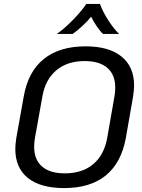

<svg xmlns="http://www.w3.org/2000/svg" viewBox="-20 -947 721 978"><path d="M58 -188Q58 -211 63 -244L101 -456Q123 -582 203 -646.5Q283 -711 416 -711Q535 -711 599 -659Q663 -607 663 -512Q663 -489 658 -456L621 -244Q598 -118 519 -53.5Q440 11 307 11Q186 11 122 -40.5Q58 -92 58 -188ZM526 -244 563 -456Q567 -477 567 -501Q567 -566 527 -601Q487 -636 411 -636Q323 -636 267 -589Q211 -542 196 -456L158 -244Q154 -223 154 -199Q154 -134 194 -99Q234 -64 310 -64Q399 -64 454.5 -110.5Q510 -157 526 -244ZM420 -927H489Q505 -884 534 -840Q563 -796 587 -774H505Q488 -790 471.5 -815Q455 -840 444 -862Q429 -842 401.5 -816.5Q374 -791 350 -774H269Q302 -796 346 -840Q390 -884 420 -927Z"/></svg>

Font: KoHo Medium
Style: Italic
Weight: 500
Italic angle: -10°
Designer: Cadson Demak & Katatrad Team
Foundry: Cadson Demak Co.,Ltd.
Version: Version 1.000